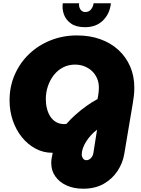

<svg xmlns="http://www.w3.org/2000/svg" viewBox="-20 -928 853 1165"><path d="M485 217Q427 217 383.5 197Q340 177 315.5 142Q291 107 291 62Q291 42 294.5 26Q298 10 300 -1Q299 -1 299 -1Q299 -1 297 -1Q242 -1 195 -26.5Q148 -52 112.5 -96Q77 -140 57.5 -197.5Q38 -255 38 -319Q38 -403 69.5 -475Q101 -547 157 -600.5Q213 -654 287.5 -683.5Q362 -713 447 -713Q525 -713 589 -690Q653 -667 699 -624.5Q745 -582 770 -524Q795 -466 795 -396Q795 -369 792 -345Q789 -321 786 -303L734 6Q725 61 693 109.5Q661 158 609 187.5Q557 217 485 217ZM504 44Q519 44 531.5 31.5Q544 19 547 -2L569 -141Q550 -127 533 -108.5Q516 -90 503 -69.5Q490 -49 483 -29Q476 -9 476 9Q476 22 483.5 33Q491 44 504 44ZM370 -175Q374 -175 377.5 -175.5Q381 -176 384 -177Q408 -205 439 -232.5Q470 -260 504 -284.5Q538 -309 572 -327L576 -351Q578 -362 579 -374.5Q580 -387 580 -396Q580 -427 569 -452.5Q558 -478 538.5 -496.5Q519 -515 492.5 -525.5Q466 -536 435 -536Q396 -536 363.5 -519.5Q331 -503 307.5 -473.5Q284 -444 271 -406Q258 -368 258 -326Q258 -296 265 -268.5Q272 -241 286 -220Q300 -199 321 -187Q342 -175 370 -175ZM496 -763Q442 -763 410.5 -785.5Q379 -808 367.5 -841.5Q356 -875 361 -908H460Q458 -893 462.5 -881Q467 -869 476 -862Q485 -855 498 -855Q519 -855 532 -870.5Q545 -886 548 -908H653Q646 -844 604.5 -803.5Q563 -763 496 -763Z"/></svg>

Font: MuseoModerno Thin Black
Style: Italic
Weight: 900
Italic angle: -9°
Version: Version 1.003